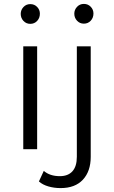

<svg xmlns="http://www.w3.org/2000/svg" viewBox="-20 -763 583 982"><path d="M99 -526H170V0H99ZM86 -692Q86 -712 100 -727Q114 -742 135 -742Q156 -742 170 -727.5Q184 -713 184 -693Q184 -671 170 -656Q156 -641 135 -641Q114 -641 100 -656Q86 -671 86 -692ZM179 165 204 111Q235 138 286 138Q328 138 350.5 113Q373 88 373 39V-526H444V39Q444 113 404 156Q364 199 290 199Q257 199 227.5 190.5Q198 182 179 165ZM360 -693Q360 -713 374 -728Q388 -743 409 -743Q430 -743 444 -728.5Q458 -714 458 -694Q458 -672 444 -657Q430 -642 409 -642Q388 -642 374 -657Q360 -672 360 -693Z"/></svg>

Font: Idrija
Style: Regular
Weight: 400
Designer: Julieta Ulanovsky
Foundry: Julieta Ulanovsky
Version: Version 7.200